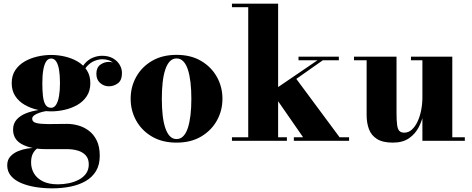

<svg xmlns="http://www.w3.org/2000/svg" viewBox="-20 -770 2580 1050"><path d="M265.5 260Q218.5 260 174.8 253Q131 246 96 231.2Q61 216.5 40.2 192.2Q19.5 168 19.5 134Q19.5 104 37 85.2Q54.5 66.5 80 56.2Q105.5 46 131.2 42.2Q157 38.5 174 38.5H188.5Q171.5 48.5 160.8 68Q150 87.5 150 118Q150 151.5 166.2 178.8Q182.5 206 215 222Q247.5 238 297 238Q327.5 238 357.2 231.8Q387 225.5 411.5 212.5Q436 199.5 450.8 178.8Q465.5 158 465.5 129Q465.5 98 449 79.8Q432.5 61.5 405.2 53.5Q378 45.5 345.5 45.5Q335 45.5 311.8 45.5Q288.5 45.5 265.2 45.5Q242 45.5 231 45.5Q150 45.5 100.8 19.2Q51.5 -7 51.5 -61Q51.5 -94 70.8 -115.8Q90 -137.5 121.2 -150Q152.5 -162.5 189.5 -168Q226.5 -173.5 262 -173.5L261 -165Q247.5 -165 229.8 -162Q212 -159 195 -153.2Q178 -147.5 167 -139.2Q156 -131 156 -120.5Q156 -103 179 -97.2Q202 -91.5 243 -91.5Q260.5 -91.5 279.2 -91.8Q298 -92 316 -92.2Q334 -92.5 348 -92.5Q376 -92.5 406.8 -84.2Q437.5 -76 464.5 -56.2Q491.5 -36.5 508.5 -2.8Q525.5 31 525.5 82Q525.5 131.5 505 165.5Q484.5 199.5 448.5 220.2Q412.5 241 365.5 250.5Q318.5 260 265.5 260ZM260 -161Q222.5 -161 184.5 -169.8Q146.5 -178.5 114.8 -196.8Q83 -215 63.5 -244.5Q44 -274 44 -315.5Q44 -357 63.5 -386.2Q83 -415.5 114.8 -433.8Q146.5 -452 184.5 -460.8Q222.5 -469.5 260 -469.5Q297 -469.5 334.8 -460.8Q372.5 -452 404 -433.8Q435.5 -415.5 454.8 -386.2Q474 -357 474 -315.5Q474 -274 454.8 -244.5Q435.5 -215 404 -196.8Q372.5 -178.5 334.8 -169.8Q297 -161 260 -161ZM260 -180.5Q276.5 -180.5 287.2 -198Q298 -215.5 303 -246Q308 -276.5 308 -315.5Q308 -358 303 -388Q298 -418 287.2 -434Q276.5 -450 260 -450Q243 -450 232.5 -434Q222 -418 216.8 -388Q211.5 -358 211.5 -315.5Q211.5 -276.5 214.8 -246Q218 -215.5 228.2 -198Q238.5 -180.5 260 -180.5ZM575.5 -298Q548.5 -298 527.8 -316Q507 -334 507 -366.5Q507 -400 528.2 -415.8Q549.5 -431.5 575.5 -431.5Q599.5 -431.5 622.8 -415.8Q646 -400 646 -371H626.5Q626.5 -401 602.5 -423.5Q578.5 -446 539.5 -446Q519.5 -446 496.8 -437Q474 -428 454.2 -405.8Q434.5 -383.5 424.5 -343.5L411 -353.5Q421 -396 442 -420.5Q463 -445 488.5 -455Q514 -465 538 -465Q573.5 -465 597.8 -451Q622 -437 634.5 -415.5Q647 -394 647 -371Q647 -331 624.8 -314.5Q602.5 -298 575.5 -298Z M945.5 10Q867.5 10 811.2 -23Q755 -56 724.8 -110.5Q694.5 -165 694.5 -230Q694.5 -295 724.8 -349.5Q755 -404 811.2 -437Q867.5 -470 945.5 -470Q1023.5 -470 1079.5 -437Q1135.5 -404 1166 -349.5Q1196.5 -295 1196.5 -230Q1196.5 -165 1166 -110.5Q1135.5 -56 1079.5 -23Q1023.5 10 945.5 10ZM945.5 -9.5Q967 -9.5 982.5 -25.5Q998 -41.5 1007.5 -70.8Q1017 -100 1021.8 -140.5Q1026.5 -181 1026.5 -230Q1026.5 -279 1021.8 -319.5Q1017 -360 1007.5 -389.2Q998 -418.5 982.5 -434.5Q967 -450.5 945.5 -450.5Q924 -450.5 908.8 -434.5Q893.5 -418.5 883.8 -389.2Q874 -360 869.5 -319.5Q865 -279 865 -230Q865 -181 869.5 -140.5Q874 -100 883.8 -70.8Q893.5 -41.5 908.8 -25.5Q924 -9.5 945.5 -9.5Z M1248.5 0V-19.5H1337.5V-730.5H1248.5V-750H1501V-19.5H1549V0ZM1587 0V-19.5H1637.5L1464.5 -269L1716.5 -440.5H1612.5V-460H1833V-440.5H1745.5L1600.5 -338.5L1837 -19.5H1889V0Z M2128.5 10Q2073 10 2041.8 -9.8Q2010.5 -29.5 1997.8 -63.5Q1985 -97.5 1985 -141V-440.5H1916V-460H2148.5V-152Q2148.5 -110 2151.8 -86.5Q2155 -63 2164.2 -53.8Q2173.5 -44.5 2191 -44.5Q2214 -44.5 2232.2 -61Q2250.5 -77.5 2263.5 -105.2Q2276.5 -133 2283.2 -167.2Q2290 -201.5 2290 -237L2306 -237.5Q2306 -200.5 2298.2 -157.8Q2290.5 -115 2271.2 -76.8Q2252 -38.5 2217.2 -14.2Q2182.5 10 2128.5 10ZM2290 0V-440.5H2227.5V-460H2453.5V-19.5H2522V0Z"/></svg>

Font: Bodoni Moda 11pt ExtraBold
Style: Regular
Weight: 800
Designer: Owen Earl
Foundry: indestructible type
Version: Version 2.004